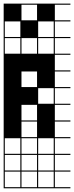

<svg xmlns="http://www.w3.org/2000/svg" viewBox="-20 -747 404 1046"><path d="M363.6 278.8H0V-727.3H363.6V-721.2H278.8V-636.4H363.6V-630.3H278.8V-545.5H363.6V-539.4H278.8V-454.5H363.6V-448.5H278.8V-363.6H363.6V-357.6H278.8V-272.7H363.6V-266.7H278.8V-181.8H363.6V-175.8H278.8V-90.9H363.6V-84.8H278.8V0H363.6V6.1H278.8V90.9H363.6V97H278.8V181.8H363.6V187.9H278.8V272.7H363.6ZM187.9 -636.4H272.7V-721.2H187.9ZM6.1 -636.4H90.9V-721.2H6.1ZM97 -636.4H181.8V-721.2H97ZM187.9 -545.5H272.7V-630.3H187.9ZM6.1 -545.5H90.9V-630.3H6.1ZM97 -545.5H181.8V-630.3H97ZM6.1 -454.5H90.9V-539.4H6.1ZM187.9 -454.5H272.7V-539.4H187.9ZM97 -454.5H181.8V-539.4H97ZM97 -272.7H181.8V-357.6H97ZM187.9 -181.8H272.7V-266.7H187.9ZM97 -90.9H181.8V-175.8H97ZM97 0H181.8V-84.8H97ZM187.9 90.9H272.7V6.1H187.9ZM97 90.9H181.8V6.1H97ZM6.1 90.9H90.9V6.1H6.1ZM97 181.8H181.8V97H97ZM6.1 181.8H90.9V97H6.1ZM272.7 97H187.9V181.8H272.7ZM181.8 272.7V187.9H6.1V272.7H90.9V187.9H97V272.7ZM272.7 272.7V187.9H187.9V272.7ZM0 -727.3H90.9V-636.4H0ZM90.9 -636.4H181.8V-545.5H90.9ZM181.8 -727.3H272.7V-636.4H181.8Z"/></svg>

Font: Micro 5 Charted
Style: Regular
Weight: 400
Designer: Sarah Cadigan-Fried
Version: Version 1.000; ttfautohint (v1.8.4.7-5d5b)